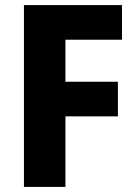

<svg xmlns="http://www.w3.org/2000/svg" viewBox="-20 -734 534 754"><path d="M237 0V-277H443V-413H237V-578H459V-714H74V0Z"/></svg>

Font: Noto Sans Georgian SemiCondensed ExtraBold
Style: Regular
Weight: 800
Width: 4
Designer: Monotype Design Team, Akaki Razmadze
Foundry: Google LLC
Version: Version 2.005